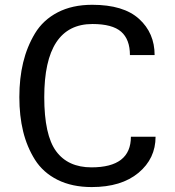

<svg xmlns="http://www.w3.org/2000/svg" viewBox="-20 -756 720 790"><path d="M620.1 -193.4H518.6C518.6 -109.4 464.5 -67.4 356.4 -67.4C292 -67.4 243.5 -89.5 210.9 -133.8C178.4 -178.1 162.1 -252.3 162.1 -356.4C162.1 -557 228.2 -657.2 360.4 -657.2C415 -657.2 454.4 -646.6 478.5 -625.5C502.6 -604.3 514.6 -572.3 514.6 -529.3H616.2C616.2 -589.8 594.9 -639.5 552.2 -678.2C509.6 -717 445.3 -736.3 359.4 -736.3C304.7 -736.3 257.3 -725.9 217.3 -705.1C177.2 -684.2 146.2 -655.4 124 -618.7C101.9 -581.9 85.6 -541.8 75.2 -498.5C64.8 -455.2 59.6 -407.9 59.6 -356.4C59.6 -305 64.8 -258 75.2 -215.3C85.6 -172.7 101.9 -133.8 124 -98.6C146.2 -63.5 177.1 -36 216.8 -16.1C256.5 3.7 303.4 13.7 357.4 13.7C438.8 13.7 502.9 -5.9 549.8 -44.9C596.7 -84 620.1 -133.5 620.1 -193.4Z"/></svg>

Font: FreeUniversal
Style: Regular
Weight: 400
Version: Version 1.001